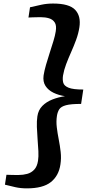

<svg xmlns="http://www.w3.org/2000/svg" viewBox="-20 -874 517 1057"><path d="M272.3 -854.5Q361.2 -854.5 393.9 -819.8Q426.6 -785.1 417 -723.3Q411.7 -689.1 399.1 -654.8Q386.5 -620.6 371.6 -587.1Q356.6 -553.6 344.3 -521.1Q332 -488.6 326.9 -458Q323.6 -436.1 328.2 -418.7Q332.9 -401.2 357.7 -391.1Q382.5 -381 438.5 -381.1L426.5 -301.9Q370.5 -302 343.3 -294.7Q316 -287.4 306.5 -272.7Q296.9 -258 293.4 -236.1Q288.7 -205.5 292.7 -172.7Q296.7 -139.9 303.4 -106Q310.1 -72 314 -37.6Q318 -3.1 312.6 31.5Q303.5 93.8 260 128.4Q216.5 163 127.8 163Q93.8 163 65.1 156.6Q36.3 150.2 7.2 142.7L15.5 88.1Q23.7 88.4 36.5 88.8Q49.4 89.2 62.3 89.3Q75.1 89.3 82.7 89.3Q107.3 89.3 129.8 83.2Q152.3 77.1 168.4 60Q184.4 43 189.3 11.1Q192.8 -10.6 191.3 -41.6Q189.7 -72.6 186.9 -107.3Q184.1 -141.9 183 -175Q181.9 -208.1 185.8 -234Q191 -268.5 213.1 -290.9Q235.3 -313.4 268.3 -326.3Q301.2 -339.1 337.6 -344.5Q302.6 -349.7 274.1 -363.6Q245.6 -377.5 230.4 -401Q215.2 -424.5 220 -459Q224 -484.6 233.3 -517.1Q242.7 -549.6 253.8 -583.7Q264.9 -617.7 274.2 -648.3Q283.5 -678.9 286.8 -700.9Q292.2 -733.7 281.3 -750.4Q270.4 -767.2 249.8 -773.3Q229.2 -779.4 204.5 -779.4Q196.2 -779.4 183.3 -779.1Q170.4 -778.7 157.6 -778.5Q144.8 -778.2 136.7 -777.5L145.2 -833.9Q176.7 -841.4 207.4 -847.9Q238.1 -854.5 272.3 -854.5Z"/></svg>

Font: Merriweather Light
Style: Italic
Weight: 300
Italic angle: -7.8°
Designer: Eben Sorkin
Foundry: Eben Sorkin
Version: Version 2.101